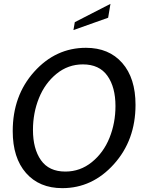

<svg xmlns="http://www.w3.org/2000/svg" viewBox="-20 -962 750 996"><path d="M303 14Q184 14 115 -64.5Q46 -143 46 -282Q46 -466 157.5 -590Q269 -714 426 -714Q545 -714 614 -635.5Q683 -557 683 -418Q683 -235 571 -110.5Q459 14 303 14ZM410 -628Q333 -628 273 -579Q213 -530 182 -453Q151 -376 151 -288Q151 -190 192.5 -131Q234 -72 319 -72Q396 -72 456.5 -121Q517 -170 548 -247Q579 -324 579 -412Q579 -510 537 -569Q495 -628 410 -628ZM541 -870 361 -806 368 -847 553 -942Z"/></svg>

Font: Cabin
Style: Italic
Weight: 400
Designer: Pablo Impallari
Foundry: Pablo Impallari. www.impallari.com Igino Marini. www.ikern.com
Version: Version 1.005